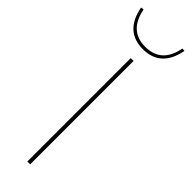

<svg xmlns="http://www.w3.org/2000/svg" viewBox="-288 -859 864 864"><g transform="rotate(45 144.0 -427.0)"><path d="M282 -852 268 -853Q247 -740 144 -740Q42 -740 20 -854L6 -852Q30 -725 144 -725Q258 -725 282 -852ZM134 0V-658H152V0Z"/></g></svg>

Font: EauTestSC Thin
Style: Regular
Weight: 250
Designer: Christian Thalmann (Catharsis Fonts)
Version: Version 0.001;PS 000.001;hotconv 1.0.88;makeotf.lib2.5.64775